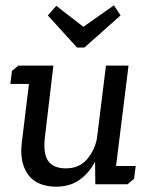

<svg xmlns="http://www.w3.org/2000/svg" viewBox="-20 -694 568 723"><path d="M491 -69 485 -21 460 0H339L338 -85Q315 -42 279 -16.5Q243 9 191 9Q160 9 134 -0.5Q108 -10 90.5 -30.5Q73 -51 65 -82Q57 -113 62 -156L89 -378H19L25 -427L49 -447H181L150 -185Q141 -117 161 -88.5Q181 -60 228 -60Q278 -60 307 -93.5Q336 -127 345 -172L379 -447H464L417 -69ZM160 -636 192 -672 294 -593 409 -674 434 -636 298 -515H270Z"/></svg>

Font: Zilla Slab Medium
Style: Regular
Weight: 500
Designer: Typotheque.com
Foundry: Typotheque type foundry
Version: Version 1.1; 2017